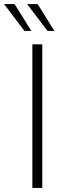

<svg xmlns="http://www.w3.org/2000/svg" viewBox="-47 -929 342 949"><path d="M162 -710V0H113V-710ZM25 -909 108 -776H74L-27 -909ZM139 -909 222 -776H188L87 -909Z"/></svg>

Font: Josefin Sans Light
Style: Regular
Weight: 300
Designer: Santiago Orozco
Foundry: Typemade
Version: Version 2.000